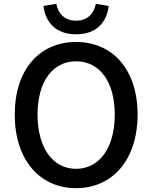

<svg xmlns="http://www.w3.org/2000/svg" viewBox="-20 -969 794 1002"><path d="M377 13C566 13 698 -134 698 -371C698 -608 566 -750 377 -750C188 -750 57 -608 57 -371C57 -134 188 13 377 13ZM377 -88C255 -88 176 -198 176 -371C176 -544 255 -649 377 -649C499 -649 579 -544 579 -371C579 -198 499 -88 377 -88ZM377 -790C483 -790 538 -853 547 -938L480 -949C471 -899 437 -861 377 -861C317 -861 283 -899 274 -949L207 -938C217 -853 271 -790 377 -790Z"/></svg>

Font: Source Han Sans KR Medium
Style: Regular
Weight: 500
Designer: Ryoko NISHIZUKA (kana & ideographs); Paul D. Hunt (Latin, Greek & Cyrillic); Wenlong ZHANG (bopomofo); Sandoll Communica
Foundry: Adobe Systems Incorporated
Version: Version 1.001;PS 1.001;hotconv 1.0.78;makeotf.lib2.5.61930